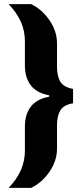

<svg xmlns="http://www.w3.org/2000/svg" viewBox="-20 -763 396 933"><path d="M101 -30V-148Q101 -207 129.5 -244.5Q158 -282 219 -293V-300Q158 -311 129.5 -348.5Q101 -386 101 -445V-562Q101 -614 81 -658Q61 -702 22 -743H131Q184 -718 220.5 -664.5Q257 -611 257 -553V-438Q257 -392 273.5 -365.5Q290 -339 335 -331V-261Q290 -254 273.5 -227Q257 -200 257 -155V-40Q257 18 220.5 71.5Q184 125 131 150H22Q101 68 101 -30Z"/></svg>

Font: Saira Semi Condensed ExtraBold
Style: Regular
Weight: 800
Width: 4
Designer: Hector Gatti with collaboration of the Omnibus-Type team
Foundry: Omnibus-Type
Version: Version 1.001; ttfautohint (v1.8)